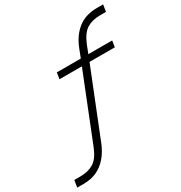

<svg xmlns="http://www.w3.org/2000/svg" viewBox="-220 -856 1116 1187"><g transform="rotate(-30 337.5 -262.5)"><path d="M-15 188 -7 138H36Q92 138 131 114.5Q170 91 197 24L388 -455L399 -447H225L232 -492H412L398 -479L426 -551Q456 -628 510 -670.5Q564 -713 646 -713H690L682 -664H640Q584 -664 545.5 -640.5Q507 -617 479 -549L452 -479L443 -492H627L620 -447H422L443 -456L250 27Q230 76 199 112.5Q168 149 126.5 168.5Q85 188 30 188Z"/></g></svg>

Font: Nunito Sans 7pt SemiExpanded ExtraLight
Style: Italic
Weight: 250
Width: 6
Italic angle: -9°
Designer: Vernon Adams
Foundry: Vernon Adams
Version: Version 3.101;gftools[0.9.27]